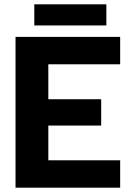

<svg xmlns="http://www.w3.org/2000/svg" viewBox="-20 -870 609 890"><path d="M139 -850H473V-752H139ZM52 -699H537V-572H204V-410H449V-288H204V-127H537V0H52Z"/></svg>

Font: Prompt SemiBold
Style: Regular
Weight: 600
Designer: Katatrad Team
Foundry: CadsonDemak
Version: Version 1.001